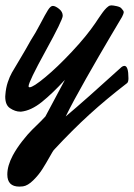

<svg xmlns="http://www.w3.org/2000/svg" viewBox="-23 -400 501 719"><path d="M178.2 162.1Q175.8 164.6 163.3 186.8Q150.9 209 136.7 231.7Q122.6 254.4 101.8 274.9Q81.1 295.4 63 297.9Q53.2 298.8 49.3 298.8Q4.4 298.8 4.4 253.4Q4.4 220.7 24.9 182.1Q39.1 155.8 59.8 129.2Q80.6 102.5 97.4 85.9Q114.3 69.3 129.2 54.7Q144 40 147 36.1Q149.9 31.7 220.2 -101.1Q173.3 -49.8 133.3 -17.8Q93.3 14.2 56.2 18.1H52.7Q33.7 18.1 14.2 4.9Q-3.4 -6.8 -3.4 -38.1Q-3.4 -43 -2.9 -44.9Q-1 -70.8 6.1 -92Q13.2 -113.3 21.7 -128.2Q30.3 -143.1 52 -179.2Q73.7 -215.3 92.3 -249Q109.9 -275.9 128.4 -311.5Q147 -347.2 156.7 -362.5Q166.5 -377.9 174.8 -377.9Q184.1 -377.9 198 -366.9Q211.9 -356 211.9 -340.8Q211.9 -325.7 147.9 -209.5Q84 -93.3 84 -77.1Q84 -73.2 87.9 -73.2Q101.1 -73.2 146.2 -110.6Q191.4 -147.9 246.3 -206.5Q301.3 -265.1 335 -314.9Q337.4 -318.4 341.8 -325.2Q346.2 -332 348.9 -335.7Q351.6 -339.4 355.7 -345.5Q359.9 -351.6 362.5 -355Q365.2 -358.4 368.9 -363Q372.6 -367.7 375.5 -370.1Q378.4 -372.6 381.6 -375.2Q384.8 -377.9 387.9 -378.9Q391.1 -379.9 394 -379.9Q400.4 -379.9 413.8 -377Q427.2 -374 431.2 -369.1Q432.6 -367.2 435.5 -364Q438.5 -360.8 439.5 -358.6Q440.4 -356.4 440.4 -354Q440.4 -349.6 434.1 -336.9Q432.6 -334.5 391.1 -264.4Q349.6 -194.3 299.3 -105.7Q249 -17.1 223.1 36.1Q297.4 -26.4 432.1 -148.9Q437.5 -153.3 442.9 -153.3Q458 -153.3 458 -106.9Q458 -93.3 453.1 -88.9Q375 -28.8 312 28.6Q249 85.9 178.2 162.1Z"/></svg>

Font: Yellowtail
Style: Regular
Weight: 400
Designer: Astigmatic (AOETI)
Foundry: Astigmatic (AOETI)
Version: Version 1.000